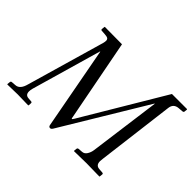

<svg xmlns="http://www.w3.org/2000/svg" viewBox="-131 -889 1136 1136"><g transform="rotate(45 437.0 -320.5)"><path d="M655 -87 715 -534H713L394 -5Q387 6 379 6Q369 6 366 -5L269 -524H267L141 -86Q137 -71 137 -60Q137 -31 163 -29L187 -27Q195 -27 195 -19L194 0L191 2Q135 0 103 0Q76 0 18 2L16 0L18 -19Q19 -27 28 -27L54 -29Q90 -31 104 -86L245 -574Q248 -586 248 -594Q248 -605 241 -610Q234 -615 216 -616L189 -618Q184 -618 182.5 -620Q181 -622 181 -625L183 -645L185 -647L329 -646L427 -137Q428 -124 432 -124Q435 -124 443 -138L746 -647H872L874 -645L872 -625Q871 -619 860 -618L834 -616Q794 -613 789 -574L728 -87Q726 -74 726 -65Q726 -31 756 -29L782 -27Q787 -27 789 -25Q791 -23 791 -19L789 0L787 2Q697 0 679 0Q668 0 576 2L574 0L576 -19Q577 -26 586 -27L612 -29Q630 -30 641 -47.5Q652 -65 655 -87Z"/></g></svg>

Font: Linux Libertine O
Style: Italic
Weight: 400
Italic angle: -12°
Designer: Philipp H. Poll
Foundry: Philipp H. Poll
Version: Version 5.1.6